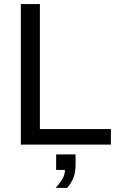

<svg xmlns="http://www.w3.org/2000/svg" viewBox="-20 -708 596 940"><path d="M522.9 -76.2V0H82V-688H175.3V-76.2ZM350.1 94.2Q350.1 136.7 339.4 162.8Q328.6 189 309.1 211.9H252Q273.9 188.5 285.9 167.5Q297.9 146.5 297.9 124H254.9V47.9H350.1Z"/></svg>

Font: Arimo
Style: Regular
Weight: 400
Designer: Steve Matteson
Foundry: Monotype Imaging Inc.
Version: Version 1.33